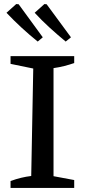

<svg xmlns="http://www.w3.org/2000/svg" viewBox="-20 -927 421 947"><path d="M32 0V-34Q59 -44 84 -50Q109 -56 134 -59L144 -589L32 -612V-650H346V-616Q323 -608 297.5 -601.5Q272 -595 244 -591V-58L346 -39V0ZM166 -722Q125 -755 86.5 -790.5Q48 -826 12 -864L60 -907L72 -906L191 -743ZM304 -722Q264 -755 225 -790.5Q186 -826 151 -864L199 -907L210 -906L330 -743Z"/></svg>

Font: Piazzolla SC Medium
Style: Regular
Weight: 500
Designer: Juan Pablo del Peral
Foundry: Huerta Tipografica
Version: Version 1.330